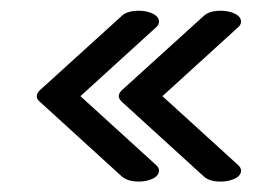

<svg xmlns="http://www.w3.org/2000/svg" viewBox="-20 -525 519 359"><path d="M392.6 -185.5Q371.1 -185.5 360.8 -195.3L207.5 -335Q202.1 -340.3 202.1 -345.2Q202.1 -350.6 207.5 -356L360.8 -495.1Q371.1 -504.9 392.6 -504.9Q403.8 -504.9 412.6 -502Q430.7 -496.1 430.7 -484.4Q430.7 -479 425.3 -474.1L283.7 -345.2L425.3 -216.3Q430.7 -211.4 430.7 -206.1Q430.7 -194.3 412.6 -188.5Q403.8 -185.5 392.6 -185.5ZM239.3 -185.5Q218.8 -185.5 207.5 -195.3L54.2 -335Q48.8 -339.4 48.8 -345.2Q48.8 -350.6 54.2 -356L207.5 -495.1Q217.8 -504.9 239.3 -504.9Q250.5 -504.9 259.3 -502Q277.3 -496.1 277.3 -484.4Q277.3 -479 272 -474.1L130.4 -345.2L272 -216.3Q277.3 -211.4 277.3 -206.1Q277.3 -194.3 259.3 -188.5Q250.5 -185.5 239.3 -185.5Z"/></svg>

Font: Gayathri
Style: Bold
Weight: 700
Designer: Binoy Dominic <binoy.domenic@gmail.com>
Foundry: SMC
Version: Version 1.000